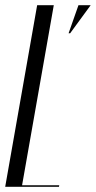

<svg xmlns="http://www.w3.org/2000/svg" viewBox="-27 -719 369 739"><path d="M243 -591 322 -699H275L237 -591ZM116 -699 -7 0H200L201 -6H58L180 -699Z"/></svg>

Font: Moniqa Ita Display
Style: Italic
Weight: 400
Italic angle: -10°
Designer: Rajesh Rajput
Foundry: Rajesh Rajput
Version: Version 1.000